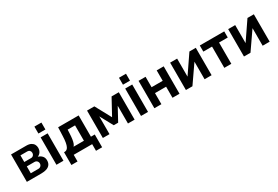

<svg xmlns="http://www.w3.org/2000/svg" viewBox="78 -1891 4609 3179"><g transform="rotate(-30 2382.0 -301.5)"><path d="M61 0V-523.8H352.6Q406.8 -523.8 440.5 -505.8Q474.3 -487.7 490.2 -458.9Q506.2 -430.2 506.2 -396.7Q506.2 -352.9 486.4 -320.1Q466.6 -287.3 426.4 -269.4Q471.8 -256.4 500.7 -224.9Q529.6 -193.4 529.6 -141.7Q529.6 -92.7 506.6 -61.3Q483.5 -29.8 440.6 -14.9Q397.6 0 338.6 0ZM188.3 -90.9H334.8Q353.4 -90.9 368.4 -99.7Q383.4 -108.5 391.9 -123.6Q400.4 -138.6 400.4 -156.6Q400.4 -175.6 392.2 -190.4Q383.9 -205.1 369.5 -213.7Q355 -222.3 336.5 -222.3H188.3ZM188.3 -306H318.8Q337.4 -306 351.3 -315.1Q365.3 -324.2 372.8 -339.3Q380.3 -354.3 380.3 -371.8Q380.3 -397.6 363.8 -415.3Q347.2 -432.9 320.5 -432.9H188.3Z M626.6 0V-523.8H760.6V0ZM626.6 -597.5V-730H760.6V-597.5Z M839.4 127.1V-117.2H853.1Q872.8 -117.2 890.3 -128Q907.8 -138.8 921.2 -165.3Q934.7 -191.8 943.5 -239Q952.4 -286.2 954.9 -359.3L961.1 -523.8H1353.7V-117.2H1426.9V127.1H1309.7V0H956.6V127.1ZM1021.7 -117.2H1219.7V-411.1H1078.5L1075.5 -345.9Q1072.5 -279.8 1065.8 -234.3Q1059.1 -188.7 1048.3 -160.6Q1037.5 -132.4 1021.7 -117.2Z M1514 0V-523.8H1653.7L1817.9 -221L1983.2 -523.8H2121.3V0H1994V-339.1L1859.9 -92.5H1775.9L1641.3 -339.1V0Z M2243.6 0V-523.8H2377.6V0ZM2243.6 -597.5V-730H2377.6V-597.5Z M2499 0V-523.8H2633V-324.5H2845.5V-523.8H2979.5V0H2845.5V-211.8H2633V0Z M3102 0V-523.3H3236V-178.9L3471.2 -523.8H3593.1V0H3459.1V-335.9L3226.6 0Z M3836.2 0V-406.6H3669.7V-523.8H4136.7V-406.6H3970.2V0Z M4212 0V-523.3H4346V-178.9L4581.2 -523.8H4703.1V0H4569.1V-335.9L4336.6 0Z"/></g></svg>

Font: Raleway Thin
Style: Regular
Weight: 100
Designer: Matt McInerney, Pablo Impallari, Rodrigo Fuenzalida
Foundry: Matt McInerney, Pablo Impallari, Rodrigo Fuenzalida
Version: Version 4.026